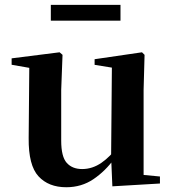

<svg xmlns="http://www.w3.org/2000/svg" viewBox="-20 -763 718 799"><path d="M255.7 16.2Q182.1 16.2 140.2 -29.3Q98.3 -74.7 99.3 -187.9L102 -497.7L132 -475.4L28.4 -493.5V-520.2L228 -545.4L240.2 -534.8L234.7 -388.7V-177.8Q234.7 -111 257.7 -85.3Q280.7 -59.5 321.8 -59.5Q364.7 -59.5 402.5 -85.8Q440.3 -112.1 469.6 -153.8L503.2 -103H456Q418.4 -51 368.8 -17.4Q319.2 16.2 255.7 16.2ZM447.6 12.4 442.4 -109.4V-111.9L445.6 -481.6L373.7 -493.2V-516.6L570.9 -545.4L581.6 -534.8L577.6 -388.7V-35L645.6 -28.5V0.7ZM191.5 -677.1V-742.8H481.4V-677.1Z"/></svg>

Font: Noto Serif KR
Style: Regular
Weight: 200
Designer: Ryoko NISHIZUKA 西塚涼子 (kana & ideographs); Frank Grießhammer (Latin, Greek & Cyrillic); Wenlong ZHANG 张文龙 (bopomofo); San
Foundry: Adobe
Version: Version 2.001;hotconv 1.1.0;makeotfexe 2.6.0